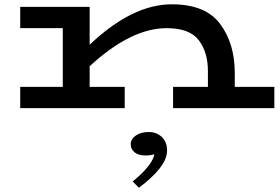

<svg xmlns="http://www.w3.org/2000/svg" viewBox="-20 -503 1303 893"><path d="M1256 -99V0H785V-99H947V-173Q947 -260 904.5 -316Q862 -372 755 -372Q589 -372 397 -195V-99H560V0H74V-99H272V-372H74V-471H397V-295Q595 -483 779 -483Q936 -483 1004 -391.5Q1072 -300 1072 -163V-99ZM626 370 597 341Q644 303 669.5 270Q695 237 698 214Q685 220 655 220Q624 220 606 205.5Q588 191 588 168Q588 144 611.5 127.5Q635 111 672 111Q708 111 732.5 134Q757 157 757 197Q757 237 721.5 281.5Q686 326 626 370Z"/></svg>

Font: BioRhyme Expanded
Style: Bold
Weight: 700
Width: 7
Designer: Aoife Mooney
Foundry: Aoife Mooney Type
Version: Version 1.000